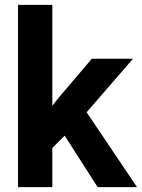

<svg xmlns="http://www.w3.org/2000/svg" viewBox="-20 -770 584 790"><path d="M381.8 0H543.9L336.4 -308.1L527.3 -528.3H357.9L222.7 -369.6L195.3 -334.5V-750H54.2V0H195.3V-161.1L246.1 -211.9Z"/></svg>

Font: Roboto
Style: Bold
Weight: 700
Designer: Google
Version: Version 2.137; 2017